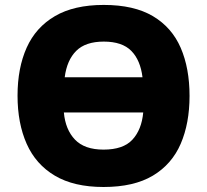

<svg xmlns="http://www.w3.org/2000/svg" viewBox="-20 -745 837 775"><path d="M745.1 -357.9Q745.1 -247.6 709.5 -164.8Q673.8 -82 597.2 -36.1Q520.5 9.8 397.9 9.8Q278.3 9.8 201.4 -35.9Q124.5 -81.5 87.6 -164.6Q50.8 -247.6 50.8 -358.9Q50.8 -470.2 87.6 -552.5Q124.5 -634.8 201.7 -679.9Q278.8 -725.1 398.9 -725.1Q521 -725.1 597.4 -679.7Q673.8 -634.3 709.5 -551.8Q745.1 -469.2 745.1 -357.9ZM398.9 -577.1Q325.2 -577.1 287.6 -539.6Q250 -502 241.2 -433.1H555.2Q546.9 -502 510 -539.6Q473.1 -577.1 398.9 -577.1ZM397.9 -141.1Q477.5 -141.1 514.6 -181.4Q551.8 -221.7 558.1 -291H237.8Q244.1 -221.7 282.7 -181.4Q321.3 -141.1 397.9 -141.1Z"/></svg>

Font: Open Sans ExtraBold
Style: Regular
Weight: 800
Designer: Monotype Design Team
Foundry: Monotype Imaging Inc.
Version: Version 3.003; ttfautohint (v1.8.4)